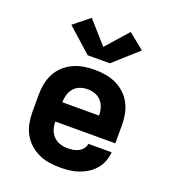

<svg xmlns="http://www.w3.org/2000/svg" viewBox="-141 -880 883 992"><g transform="rotate(20 300.0 -383.5)"><path d="M303 8Q273 8 243 3.5Q213 -1 185.5 -13.5Q158 -26 135 -46.5Q112 -67 97.5 -93.5Q83 -120 77 -150Q71 -180 71 -210V-310Q71 -340 77 -369.5Q83 -399 97 -425.5Q111 -452 133.5 -472.5Q156 -493 183 -505.5Q210 -518 240 -523Q270 -528 300 -528Q330 -528 360 -523Q390 -518 417 -505.5Q444 -493 466.5 -472.5Q489 -452 503 -425.5Q517 -399 523 -369.5Q529 -340 529 -310V-207H199Q199 -185 205.5 -164.5Q212 -144 226.5 -128.5Q241 -113 261.5 -106Q282 -99 303 -99Q318 -99 333.5 -101Q349 -103 363 -110Q377 -117 387 -129Q397 -141 399 -157H527Q525 -131 515.5 -106.5Q506 -82 489.5 -62.5Q473 -43 451 -29Q429 -15 404.5 -6.5Q380 2 354.5 5Q329 8 303 8ZM401 -313Q401 -334 395 -354.5Q389 -375 375 -391Q361 -407 341 -414Q321 -421 300 -421Q279 -421 259 -414Q239 -407 225 -391Q211 -375 205 -354.5Q199 -334 199 -313ZM239 -586 106 -705 193 -775 300 -654 407 -775 494 -705 418 -637 361 -586Z"/></g></svg>

Font: Iosevka Custom XBdEx
Style: Regular
Weight: 800
Width: 7
Monospace: yes
Designer: Belleve Invis
Foundry: Belleve Invis
Version: Version 11.2.4; ttfautohint (v1.8.4)